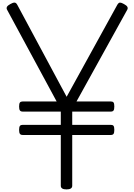

<svg xmlns="http://www.w3.org/2000/svg" viewBox="-20 -1444 1034 1478"><path d="M492 14Q448 14 448 -14V-405H155Q140 -405 133.5 -413.5Q127 -422 127 -444Q127 -467 133.5 -475Q140 -483 155 -483H448V-585H155Q140 -585 133.5 -593.5Q127 -602 127 -624Q127 -647 133.5 -655Q140 -663 155 -663H416L35 -1368Q28 -1380 33.5 -1391Q39 -1402 60 -1413Q79 -1424 91.5 -1424Q104 -1424 113 -1407L493 -699L883 -1407Q893 -1424 904 -1424Q915 -1424 934 -1413Q955 -1402 960.5 -1391Q966 -1380 959 -1368L569 -663H833Q848 -663 854 -655Q860 -647 860 -624Q860 -602 854 -593.5Q848 -585 833 -585H536V-483H833Q848 -483 854 -475Q860 -467 860 -444Q860 -422 854 -413.5Q848 -405 833 -405H536V-14Q536 14 492 14Z"/></svg>

Font: Playwrite FR Trad
Style: Regular
Weight: 400
Designer: Veronika Burian, José Scaglione
Foundry: TypeTogether
Version: Version 1.000